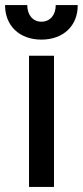

<svg xmlns="http://www.w3.org/2000/svg" viewBox="-33 -741 328 761"><path d="M131 -655C98 -655 75 -681 75 -721H-13C-13 -639 44 -584 131 -584C218 -584 276 -639 275 -721H188C188 -681 165 -655 131 -655ZM82 0H181V-520H82Z"/></svg>

Font: Fixel Display Medium
Style: Regular
Weight: 500
Designer: AlfaBravo + MacPaw
Foundry: Kyrylo Tkachov, Marchela Mozhyna, Serhii Makarenko, Maria Weinstein, Zakhar Kryvoshyya
Version: Version 1.211